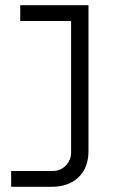

<svg xmlns="http://www.w3.org/2000/svg" viewBox="-20 -720 449 740"><path d="M23 0V-61H183Q213 -61 233.5 -82Q254 -103 254 -133V-667L282 -639H58V-700H321V-138Q321 -74 283 -37Q245 0 178 0Z"/></svg>

Font: SUSE Thin Light
Style: Regular
Weight: 300
Version: Version 1.000